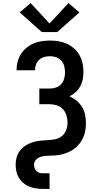

<svg xmlns="http://www.w3.org/2000/svg" viewBox="-20 -1005 640 1240"><path d="M250 -798 107 -925 178 -985 300 -853 422 -985 493 -925 350 -798ZM255 215Q233 215 210.5 211.5Q188 208 167.5 199.5Q147 191 130 176.5Q113 162 101.5 142.5Q90 123 85.5 101Q81 79 81 57Q81 33 88 9Q95 -15 110.5 -34Q126 -53 147 -66Q168 -79 191.5 -86.5Q215 -94 239 -96.5Q263 -99 287.5 -100Q312 -101 336.5 -106Q361 -111 380 -126.5Q399 -142 407.5 -165.5Q416 -189 416 -213Q416 -237 409 -260Q402 -283 386 -300Q370 -317 347 -324.5Q324 -332 300 -332H234V-433H300Q321 -433 341 -439.5Q361 -446 375 -461.5Q389 -477 394.5 -497.5Q400 -518 400 -538Q400 -559 394.5 -579Q389 -599 375.5 -614Q362 -629 342.5 -635.5Q323 -642 303 -642Q284 -642 265.5 -637Q247 -632 233.5 -619.5Q220 -607 213 -589Q206 -571 206 -553Q206 -552 206 -552Q206 -552 206 -551H87Q87 -552 87 -552.5Q87 -553 87 -554Q87 -581 94 -607.5Q101 -634 115.5 -656.5Q130 -679 151 -696.5Q172 -714 197 -724.5Q222 -735 249 -739Q276 -743 303 -743Q331 -743 358.5 -738.5Q386 -734 411.5 -722.5Q437 -711 458.5 -692Q480 -673 493.5 -648.5Q507 -624 513 -596.5Q519 -569 519 -541Q519 -517 514.5 -493Q510 -469 498.5 -448Q487 -427 469 -410.5Q451 -394 429 -383Q454 -372 475 -354.5Q496 -337 510 -314Q524 -291 529.5 -264Q535 -237 535 -210Q535 -195 533.5 -180Q532 -165 528.5 -150Q525 -135 519 -121Q513 -107 505 -94Q497 -81 487 -69.5Q477 -58 465 -48.5Q453 -39 440 -31.5Q427 -24 412.5 -18.5Q398 -13 383.5 -9Q369 -5 354 -3Q339 -1 323.5 -0.5Q308 0 293 0.5Q278 1 263 3Q248 5 234 11Q220 17 210 29.5Q200 42 200 57Q200 68 203 79.5Q206 91 214 99Q222 107 233 110.5Q244 114 255 114H300V215Z"/></svg>

Font: Iosevka SS04 Extended
Style: Bold
Weight: 700
Width: 7
Monospace: yes
Designer: Belleve Invis
Foundry: Belleve Invis
Version: Version 19.0.0; ttfautohint (v1.8.4)